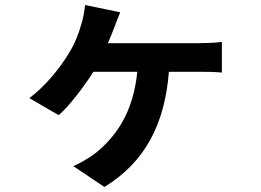

<svg xmlns="http://www.w3.org/2000/svg" viewBox="-20 -647 1040 765"><path d="M459 -598 319 -627C317 -606 312 -577 305 -554C294 -514 277 -469 249 -426C214 -371 162 -305 97 -256L214 -188C255 -224 313 -299 352 -361H527C511 -201 445 -106 362 -38C338 -19 300 3 272 15L396 98C556 0 636 -149 653 -361H775C795 -361 833 -361 864 -358V-480C837 -476 797 -475 775 -475H410C420 -498 429 -521 436 -539C442 -557 450 -575 459 -598Z"/></svg>

Font: Noto Sans HK
Style: Bold
Weight: 700
Designer: Ryoko NISHIZUKA 西塚涼子 (kana, bopomofo & ideographs); Paul D. Hunt (Latin, Greek & Cyrillic); Sandoll Communications 산돌커뮤니
Foundry: Adobe
Version: Version 2.002;hotconv 1.0.116;makeotfexe 2.5.65601